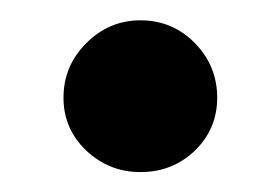

<svg xmlns="http://www.w3.org/2000/svg" viewBox="-20 -270 276 189"><path d="M118.2 -100.6Q87.4 -100.6 64.9 -121.8Q42.5 -143.1 42.5 -173.8Q42.5 -205.1 64.9 -227.5Q87.4 -250 118.2 -250Q149.9 -250 171.9 -227.5Q193.8 -205.1 193.8 -173.8Q193.8 -143.1 171.9 -121.8Q149.9 -100.6 118.2 -100.6Z"/></svg>

Font: Lateef
Style: Bold
Weight: 700
Designer: SIL International
Foundry: SIL International
Version: Version 4.200